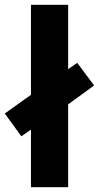

<svg xmlns="http://www.w3.org/2000/svg" viewBox="-43 -780 412 800"><path d="M86 0V-240L46 -212L-23 -307L86 -385V-760H241V-492L279 -518L349 -424L241 -345V0Z"/></svg>

Font: Noto Sans Display Condensed ExtraBold
Style: Regular
Weight: 800
Width: 3
Designer: Monotype Design Team
Foundry: Monotype Imaging Inc.
Version: Version 2.003